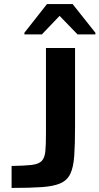

<svg xmlns="http://www.w3.org/2000/svg" viewBox="-20 -924 489 944"><path d="M37 0V-108Q100 -109 135 -113Q170 -117 185 -132.5Q200 -148 203 -180.5Q206 -213 206 -269V-688H349V-302Q349 -214 345 -157.5Q341 -101 325.5 -69Q310 -37 276.5 -22.5Q243 -8 185 -4Q127 0 37 0ZM100 -755V-763L211 -904H337L449 -763V-755H361L273 -846L186 -755Z"/></svg>

Font: Saira Expanded SemiBold
Style: Regular
Weight: 600
Width: 7
Designer: Hector Gatti with collaboration of the Omnibus-Type team
Foundry: Omnibus-Type
Version: Version 1.100; ttfautohint (v1.8.3)